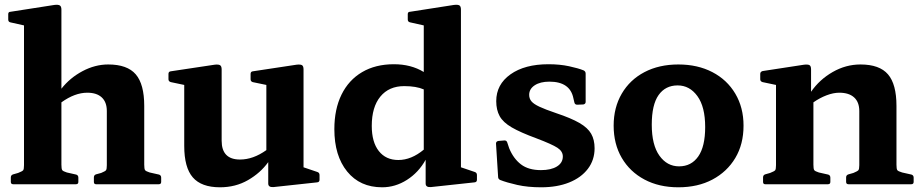

<svg xmlns="http://www.w3.org/2000/svg" viewBox="-20 -783 3918 816"><path d="M36 0Q26 0 26 -10V-29Q26 -39 36 -42L57 -48Q75 -55 78.5 -59.5Q82 -64 82 -81V-675L24 -688Q15 -690 15 -700V-723Q15 -733 25 -733L211 -762Q227 -764 234 -760Q241 -756 241 -742V-406Q277 -452 330.5 -480.5Q384 -509 440 -509Q521 -509 557 -467Q593 -425 593 -333V-83Q593 -65 596.5 -60Q600 -55 616 -50L656 -41Q665 -38 665 -28V-10Q665 0 655 0H388Q379 0 379 -10V-29Q379 -39 388 -42L410 -48Q427 -55 430.5 -59.5Q434 -64 434 -81V-311Q434 -349 412.5 -369Q391 -389 351 -389Q298 -389 241 -348V-83Q241 -65 244.5 -60Q248 -55 264 -50L304 -41Q313 -38 313 -28V-10Q313 0 303 0Z M915 13Q836 13 799.5 -29Q763 -71 763 -163V-422L706 -434Q696 -437 696 -446V-469Q696 -479 706 -480L892 -508Q908 -510 915 -506Q922 -502 922 -488V-185Q922 -105 1000 -105Q1056 -105 1112 -145V-422L1054 -434Q1045 -437 1045 -446V-469Q1045 -479 1055 -480L1240 -508Q1257 -510 1263.5 -506Q1270 -502 1270 -488V-72L1329 -52Q1338 -49 1338 -39V-19Q1338 -9 1328 -8L1143 12Q1120 14 1120 -3V-94Q1087 -48 1034 -17.5Q981 13 915 13Z M1654 -510Q1727 -510 1781 -477V-675L1723 -688Q1713 -690 1713 -700V-723Q1713 -733 1723 -733L1909 -762Q1926 -764 1932.5 -760Q1939 -756 1939 -742V-72L1998 -52Q2007 -49 2007 -39V-19Q2007 -9 1997 -8L1812 12Q1789 14 1789 -3V-104Q1759 -50 1709.5 -18.5Q1660 13 1604 13Q1510 13 1455.5 -54Q1401 -121 1401 -234Q1401 -319 1431.5 -381Q1462 -443 1519 -476.5Q1576 -510 1654 -510ZM1673 -103Q1728 -103 1781 -147V-403Q1749 -417 1698 -417Q1633 -417 1596.5 -372.5Q1560 -328 1560 -248Q1560 -179 1590 -141Q1620 -103 1673 -103Z M2344 -302Q2407 -281 2442.5 -260.5Q2478 -240 2492.5 -214.5Q2507 -189 2507 -153Q2507 -103 2478.5 -65.5Q2450 -28 2399 -7.5Q2348 13 2280 13Q2223 13 2178.5 3Q2134 -7 2106 -18Q2097 -22 2097 -31L2088 -173Q2088 -182 2098 -184L2123 -186Q2133 -187 2136 -177L2144 -153Q2162 -109 2194 -84.5Q2226 -60 2279 -60Q2322 -60 2347 -75.5Q2372 -91 2372 -118Q2372 -140 2349 -155Q2326 -170 2260 -195Q2192 -220 2155 -241.5Q2118 -263 2103.5 -289.5Q2089 -316 2089 -353Q2089 -424 2149.5 -467Q2210 -510 2311 -510Q2359 -510 2398.5 -501.5Q2438 -493 2460 -484Q2469 -480 2469 -470V-350Q2469 -341 2459 -339L2433 -338Q2423 -338 2421 -348L2417 -365Q2403 -436 2315 -436Q2276 -436 2252.5 -420.5Q2229 -405 2229 -380Q2229 -364 2238.5 -352.5Q2248 -341 2272.5 -329.5Q2297 -318 2344 -302Z M2863 13Q2781 13 2719 -20Q2657 -53 2622.5 -112Q2588 -171 2588 -249Q2588 -326 2622.5 -385Q2657 -444 2719 -476.5Q2781 -509 2863 -509Q2945 -509 3007.5 -476.5Q3070 -444 3105 -385Q3140 -326 3140 -249Q3140 -170 3105 -111.5Q3070 -53 3008 -20Q2946 13 2863 13ZM2866 -76Q2918 -76 2947.5 -118Q2977 -160 2977 -243Q2977 -329 2944 -374.5Q2911 -420 2860 -420Q2808 -420 2779 -379Q2750 -338 2750 -253Q2750 -167 2782.5 -121.5Q2815 -76 2866 -76Z M3232 0Q3223 0 3223 -10V-29Q3223 -39 3232 -42L3253 -48Q3271 -55 3274.5 -59.5Q3278 -64 3278 -81V-422L3221 -434Q3211 -437 3211 -446V-469Q3211 -478 3221 -481L3397 -508Q3414 -510 3420.5 -506Q3427 -502 3427 -488V-393Q3463 -445 3519 -477Q3575 -509 3637 -509Q3718 -509 3754 -467Q3790 -425 3790 -333V-83Q3790 -65 3793.5 -60Q3797 -55 3814 -50L3854 -41Q3863 -38 3863 -28V-10Q3863 0 3853 0H3586Q3576 0 3576 -10V-29Q3576 -39 3586 -42L3607 -48Q3624 -55 3628 -59.5Q3632 -64 3632 -81V-311Q3632 -349 3610 -369Q3588 -389 3547 -389Q3522 -389 3493 -378Q3464 -367 3437 -348V-83Q3437 -65 3440.5 -60Q3444 -55 3460 -50L3500 -41Q3509 -38 3509 -28V-10Q3509 0 3499 0Z"/></svg>

Font: Hahmlet
Style: Bold
Weight: 700
Designer: Minjoo Ham & Mark Frömberg
Foundry: hypertype
Version: Version 1.002; ttfautohint (v1.8.3)